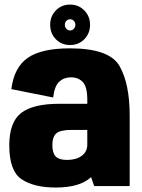

<svg xmlns="http://www.w3.org/2000/svg" viewBox="-20 -812 621 838"><path d="M391 0 377.5 -39Q377 -38.5 376 -37.5Q327.5 6.5 223 6.5Q128.5 6.5 74.5 -29.5Q20.5 -65.5 20.5 -177Q20.5 -279 72.5 -319Q124.5 -359 238 -359H361V-376.5Q361 -433 341.5 -453.8Q322 -474.5 289.5 -474.5Q259.5 -474.5 238.8 -455.8Q218 -437 212 -386.5L29.5 -423Q41.5 -518.5 101.5 -559.8Q161.5 -601 284.5 -601Q458.5 -601 502.2 -523Q546 -445 546 -308.5V0ZM361 -181V-245H292Q241.5 -245 225 -229.2Q208.5 -213.5 208.5 -179.5Q208.5 -144.5 223 -129.2Q237.5 -114 272.5 -114Q312.5 -114 336.8 -132Q361 -150 361 -181ZM286 -615.5Q248.5 -615.5 223.8 -640.8Q199 -666 199 -704Q199 -741 223.8 -766.5Q248.5 -792 286 -792Q323 -792 348 -766.5Q373 -741 373 -704Q373 -666 348 -640.8Q323 -615.5 286 -615.5ZM286 -679Q295.5 -679 302.2 -686.2Q309 -693.5 309 -704Q309 -714 302.2 -721Q295.5 -728 286 -728Q276.5 -728 269.8 -721Q263 -714 263 -704Q263 -693.5 269.8 -686.2Q276.5 -679 286 -679Z"/></svg>

Font: Anybody ExtraBold
Style: Regular
Weight: 800
Designer: Tyler Finck
Foundry: Etcetera Type Company
Version: Version 1.010; ttfautohint (v1.8.3) -l 8 -r 50 -G 200 -x 14 